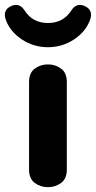

<svg xmlns="http://www.w3.org/2000/svg" viewBox="-63 -767 396 793"><path d="M135 6Q104 6 80.5 -11.5Q57 -29 57 -67V-428Q57 -466 80.5 -483.5Q104 -501 135 -501Q166 -501 189.5 -483.5Q213 -466 213 -428V-67Q213 -29 189.5 -11.5Q166 6 135 6ZM135 -572Q76 -572 27.5 -604Q-21 -636 -39 -685Q-53 -725 -18 -741.5Q17 -758 39 -723Q72 -672 135 -672Q198 -672 231 -723Q253 -758 288 -741.5Q323 -725 309 -685Q291 -636 242.5 -604Q194 -572 135 -572Z"/></svg>

Font: Nunito VF Beta Light
Style: Regular
Weight: 300
Designer: Vernon Adams
Foundry: newtypography
Version: Version 3.001